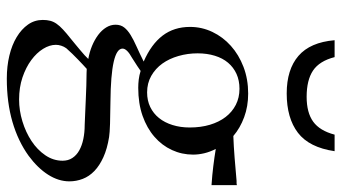

<svg xmlns="http://www.w3.org/2000/svg" viewBox="-234 -495 979 550"><g transform="rotate(90 255.0 -219.5)"><path d="M143.1 -689Q154.3 -645.5 181.6 -627.2Q209 -608.9 256.8 -608.9Q302.2 -608.9 328.1 -627.7Q354 -646.5 365.2 -689H412.6Q401.9 -616.2 359.9 -584Q317.9 -551.8 247.1 -551.8Q178.7 -551.8 139.6 -585.4Q100.6 -619.1 94.7 -689ZM344.7 -273.9Q344.7 -305.7 336.9 -331.8Q329.1 -357.9 314.7 -376.7Q300.3 -395.5 279.8 -406Q259.3 -416.5 233.9 -416.5Q210 -416.5 191.2 -408Q172.4 -399.4 159.2 -383.8Q146 -368.2 139.2 -345.9Q132.3 -323.7 132.3 -296.4Q132.3 -268.1 139.9 -241.7Q147.5 -215.3 161.6 -195.6Q175.8 -175.8 196.8 -163.8Q217.8 -151.9 244.1 -151.9Q267.6 -151.9 286.1 -160.9Q304.7 -169.9 317.6 -186Q330.6 -202.1 337.6 -224.6Q344.7 -247.1 344.7 -273.9ZM439.9 90.3Q439.9 74.2 432.1 62.3Q424.3 50.3 410.4 42.5Q396.5 34.7 377.7 30.8Q358.9 26.9 337.4 26.9Q320.8 26.4 301.8 25.4Q282.7 24.4 263.4 23.7Q244.1 22.9 224.9 22.2Q205.6 21.5 188 21.5Q178.7 21.5 176.8 21Q171.9 25.4 164.8 32Q157.7 38.6 149.7 46.4Q141.6 54.2 133.3 62.7Q125 71.3 117.7 79.6Q112.8 86.4 110.4 94.2Q107.9 102.1 107.9 109.4Q107.9 127.4 119.4 146Q130.9 164.6 151.6 179.9Q172.4 195.3 201.2 205.1Q230 214.8 264.6 214.8Q295.9 214.8 327.1 205.3Q358.4 195.8 383.5 179.2Q408.7 162.6 424.3 139.6Q439.9 116.7 439.9 90.3ZM509.8 -336.4Q480 -338.4 454.8 -341.6Q429.7 -344.7 406.2 -348.6Q414.6 -332 418.5 -315.7Q422.4 -299.3 422.4 -283.7Q422.4 -251.5 409.2 -222.9Q396 -194.3 371.3 -172.9Q346.7 -151.4 311.3 -138.9Q275.9 -126.5 231 -126.5Q219.7 -126.5 207.5 -127.9Q195.3 -129.4 182.6 -133.3Q178.2 -129.9 168.7 -123.8Q159.2 -117.7 145.5 -108.9Q118.7 -94.2 118.7 -81.5Q118.7 -48.3 270 -46.9Q308.1 -46.4 334 -45.7Q359.9 -44.9 372.1 -43Q405.8 -37.6 429.9 -26.6Q454.1 -15.6 469.5 -0.7Q484.9 14.2 491.9 32.5Q499 50.8 499 70.8Q499 101.6 480 131.6Q460.9 161.6 425.8 187.5Q383.8 217.8 328.4 233.9Q272.9 250 204.6 250Q169.4 250 138.9 242.7Q108.4 235.4 85.7 221.7Q63 208 49.8 189.2Q36.6 170.4 36.6 147Q36.6 134.8 39.1 125.5Q41.5 116.2 47.6 107.4Q53.7 98.6 64.2 88.9Q74.7 79.1 90.8 66.4Q98.6 60.1 106.9 53.2Q115.2 46.4 123 39.8Q130.9 33.2 137.5 27.3Q144 21.5 148.4 16.6Q128.9 13.2 111.1 5.9Q93.3 -1.5 79.6 -11.7Q65.9 -22 58.1 -34.7Q50.3 -47.4 50.3 -61.5Q50.3 -76.2 58.1 -86.2Q65.9 -96.2 79.8 -104.7Q93.8 -113.3 113 -121.8Q132.3 -130.4 155.8 -142.1Q106.4 -163.6 81.5 -196.3Q56.6 -229 56.6 -274.9Q56.6 -308.6 71 -338.9Q85.4 -369.1 110.8 -391.8Q136.2 -414.6 171.1 -428Q206.1 -441.4 247.6 -441.4Q284.2 -441.4 315.2 -429.9Q346.2 -418.5 369.1 -398.9Q397.9 -399.9 431.9 -402.6Q465.8 -405.3 497.6 -408.2Q500 -408.2 503.7 -408.2Q507.3 -408.2 509.8 -409.2Z"/></g></svg>

Font: XB Niloofar
Style: Regular
Weight: 400
Designer: Behnam
Foundry: Irmug
Version: Version 7.201 2008